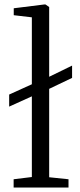

<svg xmlns="http://www.w3.org/2000/svg" viewBox="-20 -839 360 859"><path d="M41 0V-37L122.5 -47V-408L21 -362V-416L122.5 -462V-761.5L41.5 -771V-802L178 -819H183.5L200 -807.5V-495.5L302.5 -545.5V-490.5L200 -441.5V-46L286.5 -37V0Z"/></svg>

Font: Merriweather 48pt Light
Style: Regular
Weight: 300
Version: Version 2.100